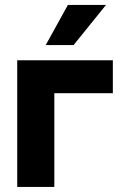

<svg xmlns="http://www.w3.org/2000/svg" viewBox="-20 -738 492 758"><path d="M398.5 -718.5 270.5 -560H160.5L248 -718.5ZM425.5 -500V-370H194.5V0H48V-500Z"/></svg>

Font: Overused Grotesk
Style: Bold
Weight: 710
Version: Version 0.004